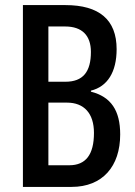

<svg xmlns="http://www.w3.org/2000/svg" viewBox="-20 -734 532 754"><path d="M237 -714H70V0H261C383 0 452 -81 452 -206C452 -300 416 -354 337 -374V-378C402 -394 438 -451 438 -541C438 -657 369 -714 237 -714ZM237 -413H170V-630H236C302 -630 337 -595 337 -530C337 -452 306 -413 237 -413ZM170 -331H243C310 -331 349 -289 349 -212C349 -127 317 -85 252 -85H170Z"/></svg>

Font: Noto Sans Arabic ExtCond Med
Style: Regular
Weight: 500
Width: 2
Designer: Monotype Design Team, Nadine Chahine, Nizar Qandah and Khaled Hosny
Foundry: Monotype Imaging Inc.
Version: Version 2.012